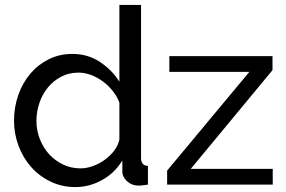

<svg xmlns="http://www.w3.org/2000/svg" viewBox="-20 -750 1162 780"><path d="M286 10Q232 10 186 -12Q140 -34 107 -71Q74 -108 55.5 -157Q37 -206 37 -260Q37 -315 54.5 -364.5Q72 -414 103.5 -451Q135 -488 178.5 -509.5Q222 -531 274 -531Q337 -531 386.5 -498Q436 -465 465 -418V-730H553V-108Q553 -77 581 -76V0Q567 2 558.5 3Q550 4 542 4Q516 4 496.5 -13.5Q477 -31 477 -54V-98Q446 -47 394.5 -18.5Q343 10 286 10ZM307 -66Q331 -66 356.5 -75Q382 -84 404.5 -100Q427 -116 443.5 -137.5Q460 -159 465 -183V-333Q456 -358 438 -380.5Q420 -403 397.5 -419.5Q375 -436 349.5 -445.5Q324 -455 299 -455Q260 -455 228.5 -438.5Q197 -422 174.5 -394.5Q152 -367 140 -331.5Q128 -296 128 -259Q128 -220 142 -184.5Q156 -149 180 -123Q204 -97 236.5 -81.5Q269 -66 307 -66ZM659 -57 993 -458H668V-522H1087V-465L755 -64H1088V0H659Z"/></svg>

Font: IngvarSans
Style: Regular
Weight: 500
Version: Version 3.000